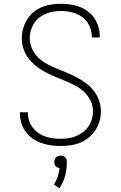

<svg xmlns="http://www.w3.org/2000/svg" viewBox="-20 -763 640 1014"><path d="M299 8Q273 8 247.5 4.5Q222 1 197.5 -8Q173 -17 151.5 -32Q130 -47 115 -68Q100 -89 92.5 -114Q85 -139 85 -165V-170H127V-166Q127 -146 133.5 -126Q140 -106 152.5 -89.5Q165 -73 182 -61Q199 -49 218 -42.5Q237 -36 257.5 -33Q278 -30 299 -30Q320 -30 341 -33Q362 -36 381.5 -44Q401 -52 418 -65Q435 -78 447 -95.5Q459 -113 465 -133.5Q471 -154 471 -175Q471 -204 458.5 -230.5Q446 -257 425 -277Q404 -297 378.5 -310.5Q353 -324 326 -335Q299 -346 272.5 -357Q246 -368 220.5 -381.5Q195 -395 172 -413Q149 -431 131.5 -453.5Q114 -476 104.5 -504Q95 -532 95 -560Q95 -586 102 -611.5Q109 -637 122.5 -659Q136 -681 156 -698Q176 -715 200 -725Q224 -735 249.5 -739Q275 -743 301 -743Q326 -743 351.5 -739.5Q377 -736 400.5 -727Q424 -718 444.5 -702.5Q465 -687 479 -666Q493 -645 500 -620Q507 -595 507 -570V-565H465V-569Q465 -589 459 -608.5Q453 -628 442 -644.5Q431 -661 414.5 -673Q398 -685 379.5 -692Q361 -699 341 -702Q321 -705 301 -705Q281 -705 260.5 -701.5Q240 -698 221 -690Q202 -682 186 -669Q170 -656 159 -638.5Q148 -621 142.5 -601Q137 -581 137 -561Q137 -532 149.5 -505Q162 -478 183 -458Q204 -438 229.5 -424.5Q255 -411 281.5 -400Q308 -389 335 -378Q362 -367 387 -353.5Q412 -340 435.5 -322.5Q459 -305 476.5 -282Q494 -259 503.5 -231.5Q513 -204 513 -175Q513 -149 505.5 -123Q498 -97 483.5 -75Q469 -53 448 -36Q427 -19 402.5 -9Q378 1 351.5 4.5Q325 8 299 8ZM293 231 264 212Q277 193 284.5 170.5Q292 148 295 124Q289 124 283.5 121.5Q278 119 274 114.5Q270 110 268.5 104Q267 98 267 92Q267 85 269 78.5Q271 72 276 67.5Q281 63 287 61Q293 59 300 59Q307 59 313 61Q319 63 324 67.5Q329 72 331 78.5Q333 85 333 92Q333 129 324 165Q315 201 293 231Z"/></svg>

Font: Iosevka Extralight Extended
Style: Regular
Weight: 200
Width: 7
Monospace: yes
Designer: Belleve Invis
Foundry: Belleve Invis
Version: Version 32.5.0; ttfautohint (v1.8.4)